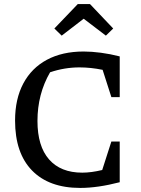

<svg xmlns="http://www.w3.org/2000/svg" viewBox="-20 -914 694 943"><path d="M374 9Q221 9 137.5 -76.5Q54 -162 54 -322Q54 -428 94.5 -504Q135 -580 210.5 -620.5Q286 -661 391 -661Q430 -661 475.5 -655Q521 -649 568 -637V-437H527L484 -571Q426 -583 370 -583Q297 -583 226 -559Q164 -452 164 -320Q164 -196 221 -131Q278 -66 384 -66Q428 -66 482 -79L527 -219H568V-19Q460 9 374 9ZM422 -894 536 -774 500 -739 391 -822 283 -739 247 -774 362 -894Z"/></svg>

Font: Piazzolla Medium
Style: Regular
Weight: 500
Designer: Juan Pablo del Peral
Foundry: Huerta Tipografica
Version: Version 1.330